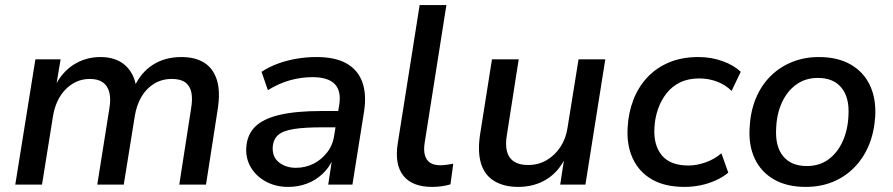

<svg xmlns="http://www.w3.org/2000/svg" viewBox="-20 -725 3505 754"><path d="M40 0 119 -492H218L200 -385H195Q223 -442 270 -471.5Q317 -501 374 -501Q434 -501 470 -470Q506 -439 515 -384L509 -387Q534 -441 581 -471Q628 -501 693 -501Q746 -501 781.5 -479Q817 -457 831.5 -411.5Q846 -366 835 -296L789 0H684L730 -296Q737 -336 731.5 -362Q726 -388 707.5 -401.5Q689 -415 655 -415Q616 -415 585.5 -396.5Q555 -378 535.5 -345Q516 -312 509 -267L466 0H362L409 -296Q416 -335 409.5 -361.5Q403 -388 384 -401.5Q365 -415 333 -415Q304 -415 280 -404Q256 -393 237 -373.5Q218 -354 205.5 -327Q193 -300 188 -268L145 0Z M1112 9Q1064 9 1026 -11Q988 -31 966.5 -65.5Q945 -100 947 -144Q950 -196 982 -227.5Q1014 -259 1078.5 -274Q1143 -289 1241 -289H1321L1311 -225H1246Q1177 -225 1134.5 -218.5Q1092 -212 1072.5 -195Q1053 -178 1051 -147Q1049 -108 1076 -87Q1103 -66 1142 -66Q1179 -66 1211 -82Q1243 -98 1265.5 -127.5Q1288 -157 1293 -197L1312 -312Q1321 -367 1295 -394.5Q1269 -422 1207 -422Q1163 -422 1119.5 -410Q1076 -398 1032 -371L1007 -443Q1036 -462 1071 -475Q1106 -488 1145 -494.5Q1184 -501 1223 -501Q1296 -501 1340.5 -476Q1385 -451 1402.5 -403.5Q1420 -356 1410 -289L1364 0H1269L1285 -106H1290Q1275 -69 1247.5 -43Q1220 -17 1185.5 -4Q1151 9 1112 9Z M1677 9Q1599 9 1564 -35Q1529 -79 1542 -162L1628 -705H1733L1648 -166Q1643 -136 1648.5 -116Q1654 -96 1669 -86Q1684 -76 1709 -76Q1722 -76 1734.5 -78Q1747 -80 1760 -82L1749 -1Q1732 4 1714 6.5Q1696 9 1677 9Z M2015 9Q1960 9 1922 -13.5Q1884 -36 1869.5 -81.5Q1855 -127 1865 -195L1912 -492H2017L1971 -198Q1964 -159 1970.5 -132Q1977 -105 1998 -91Q2019 -77 2053 -77Q2095 -77 2127.5 -96.5Q2160 -116 2181.5 -149Q2203 -182 2209 -225L2252 -492H2357L2279 0H2180L2196 -105H2200Q2173 -49 2125 -20Q2077 9 2015 9Z M2668 9Q2591 9 2540 -20.5Q2489 -50 2464.5 -103.5Q2440 -157 2445 -227Q2448 -282 2467 -332Q2486 -382 2521 -420Q2556 -458 2606.5 -479.5Q2657 -501 2723 -501Q2773 -501 2817.5 -485Q2862 -469 2889 -443L2853 -368Q2829 -392 2796 -404.5Q2763 -417 2726 -417Q2683 -417 2651 -401.5Q2619 -386 2597.5 -358.5Q2576 -331 2564 -296.5Q2552 -262 2550 -223Q2546 -155 2579 -115Q2612 -75 2684 -75Q2715 -75 2750 -87Q2785 -99 2813 -123L2840 -47Q2820 -30 2791.5 -17Q2763 -4 2731.5 2.5Q2700 9 2668 9Z M3144 9Q3071 9 3020 -20Q2969 -49 2944 -102Q2919 -155 2924 -225Q2927 -287 2948 -338Q2969 -389 3005.5 -425.5Q3042 -462 3090.5 -481.5Q3139 -501 3196 -501Q3269 -501 3320 -472Q3371 -443 3396 -390.5Q3421 -338 3417 -267Q3413 -205 3392 -154.5Q3371 -104 3334.5 -67Q3298 -30 3250 -10.5Q3202 9 3144 9ZM3148 -73Q3198 -73 3233.5 -99Q3269 -125 3289.5 -170.5Q3310 -216 3312 -273Q3316 -342 3284.5 -380.5Q3253 -419 3192 -419Q3143 -419 3107 -393Q3071 -367 3050.5 -322Q3030 -277 3028 -220Q3024 -150 3055.5 -111.5Q3087 -73 3148 -73Z"/></svg>

Font: Nunito Sans 10pt SemiBold
Style: Italic
Weight: 600
Italic angle: -9°
Designer: Vernon Adams
Foundry: Vernon Adams
Version: Version 3.101;gftools[0.9.27]